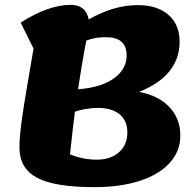

<svg xmlns="http://www.w3.org/2000/svg" viewBox="-20 -746 802 790"><path d="M368 24Q205 24 132.5 -14.5Q60 -53 60 -140Q60 -161 62.5 -190.5Q65 -220 71.5 -265.5Q78 -311 89.5 -379Q101 -447 118 -546L65 -653Q121 -689 173 -707.5Q225 -726 271 -726Q333 -726 345 -666Q448 -725 547 -725Q627 -725 673 -685Q719 -645 719 -574Q719 -504 676.5 -452Q634 -400 552 -368Q632 -353 677 -305.5Q722 -258 722 -188Q722 -124 678.5 -76Q635 -28 555.5 -2Q476 24 368 24ZM378 -89Q435 -89 469.5 -119.5Q504 -150 504 -201Q504 -249 472.5 -275.5Q441 -302 382 -302Q357 -302 329.5 -297Q302 -292 276 -282L289 -378Q354 -381 401.5 -399Q449 -417 475 -447.5Q501 -478 501 -518Q501 -593 416 -593Q394 -593 374.5 -590Q355 -587 335 -579Q325 -527 315 -466.5Q305 -406 296 -342.5Q287 -279 280 -219.5Q273 -160 268 -111Q291 -101 320.5 -95Q350 -89 378 -89Z"/></svg>

Font: Lemonada
Style: Regular
Weight: 400
Designer: Mohamed Gaber (Arabic), Eduardo Tunni (Latin)
Foundry: Kief Type Foundry
Version: Version 4.005